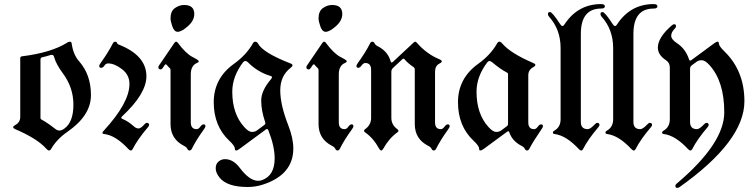

<svg xmlns="http://www.w3.org/2000/svg" viewBox="-20 -727 3698 940"><path d="M56.6 -116.2Q79.1 -128.9 79.1 -154.8V-441.4Q79.1 -450.2 86.9 -451.2Q232.4 -469.2 310.1 -519Q315.9 -522.9 322.8 -522.9Q329.6 -522.9 331.1 -513.2Q338.4 -460 366.7 -427.7Q425.3 -361.8 425.3 -261.2Q425.3 -161.6 310.5 -82Q258.3 -45.9 231.4 0.5Q226.1 9.8 220.2 9.8Q214.4 9.8 207 1.5Q163.6 -47.9 54.7 -94.7Q44.4 -99.1 44.4 -104.2Q44.4 -109.4 56.6 -116.2ZM178.2 -149.9Q178.2 -144 184.1 -141.1Q210.4 -127.4 252.9 -94.2Q261.2 -87.9 271.7 -87.9Q282.2 -87.9 295.9 -98.1Q339.4 -129.9 339.4 -214.8Q339.4 -299.8 285.6 -371.1Q254.9 -413.1 246.1 -444.3Q242.2 -458.5 235.4 -458.5Q228.5 -458.5 222.2 -456.1Q210 -451.7 187.5 -446.8Q178.2 -444.8 178.2 -435.5Z M465.8 0ZM465.8 -404.8Q465.8 -409.2 473.6 -419.9Q510.7 -471.7 532.2 -514.2Q536.6 -522.9 543.9 -522.9Q551.3 -522.9 552.7 -517.1Q554.2 -511.2 561.5 -508.8Q696.8 -455.6 696.8 -353.5Q696.8 -268.1 578.1 -157.7Q573.7 -153.8 573.7 -150.4Q573.7 -147 580.1 -144.5Q605.5 -134.8 637.2 -106.9Q647 -98.1 658.4 -98.1Q669.9 -98.1 687.5 -118.7Q693.4 -125.5 698.7 -125.5Q710 -125.5 710 -115.2Q710 -110.8 704.1 -104Q653.3 -44.4 629.4 2.9Q626 9.8 620.6 9.8Q615.2 9.8 608.9 2.9Q545.4 -64.9 490.2 -70.8Q481.4 -71.8 481.4 -75.9Q481.4 -80.1 487.3 -86.4Q613.8 -223.6 613.8 -315.9Q613.8 -360.8 576.9 -388.7Q540 -416.5 509.8 -416.5Q498 -416.5 491.2 -405.8Q484.4 -395 475.1 -395Q465.8 -395 465.8 -404.8Z M755.4 0ZM814.9 -637.2Q814.9 -672.4 836.4 -687.5Q857.9 -702.6 881.3 -702.6Q931.2 -702.6 931.2 -658.7Q931.2 -626.5 900.1 -598.9Q869.1 -571.3 850.1 -571.3Q833 -571.3 824 -596.9Q814.9 -622.6 814.9 -637.2ZM755.4 -397.9Q755.4 -401.9 758.3 -406.2L833.5 -516.6Q837.9 -522.9 842.3 -522.9Q846.7 -522.9 850.6 -517.6Q889.6 -464.8 922.9 -447.8Q953.1 -432.6 953.1 -427.5Q953.1 -422.4 945.8 -419.4Q914.1 -406.7 914.1 -363.3V-128.4Q914.1 -94.7 942.4 -94.7Q952.1 -94.7 960.4 -106.4Q968.8 -118.2 977.1 -118.2Q985.8 -118.2 985.8 -108.4Q985.8 -104 978 -93.3Q940.4 -41.5 919.4 1Q915 9.8 908 9.8Q900.9 9.8 897 1.5Q893.1 -6.8 881.3 -12.7Q814.9 -45.9 814.9 -119.6V-383.3Q814.9 -390.1 811 -393.6Q802.7 -400.9 796.4 -409.2Q794.4 -412.1 791.5 -412.1Q789.1 -412.1 786.1 -408.2L776.9 -394.5Q772 -387.2 767.1 -387.2Q755.4 -387.2 755.4 -397.9Z M1126 -415Q1186 -458 1218.3 -515.1Q1222.7 -522.9 1228.5 -522.9Q1238.3 -522.9 1242.7 -514.6Q1266.1 -469.7 1399.4 -417.5Q1412.1 -413.1 1412.1 -407.5Q1412.1 -401.9 1402.3 -394.5Q1352.1 -355.5 1352.1 -284.4Q1352.1 -213.4 1391.6 -112.8Q1416 -50.3 1416 0Q1416 127 1270 175.8Q1231.9 188.5 1192.9 188.5Q1091.3 188.5 1054.7 142.1Q1036.1 118.7 1036.1 97.4Q1036.1 76.2 1048.8 64.9Q1063 52.2 1081.5 52.2Q1122.1 52.2 1154.3 95.2Q1201.7 158.2 1244.1 158.2Q1253.9 158.2 1263.2 154.8Q1324.7 132.3 1324.7 48.3Q1324.7 -10.7 1293.9 -88.9Q1291.5 -95.2 1287.8 -95.2Q1284.2 -95.2 1281.2 -92.8L1153.3 1.5Q1142.1 9.8 1136 9.8Q1129.9 9.8 1129.9 1Q1129.9 -12.7 1103 -37.6Q1026.4 -109.4 1026.4 -226.6Q1026.4 -343.8 1126 -415ZM1117.2 -277.8Q1117.2 -168.9 1176.3 -104.5Q1197.8 -81.1 1212.9 -81.1Q1228 -81.1 1237.3 -87.9L1273.4 -114.7Q1279.3 -119.1 1279.3 -122.8Q1279.3 -126.5 1277.8 -130.4Q1258.8 -186.5 1258.8 -234.9Q1258.8 -283.2 1307.1 -339.8Q1311.5 -344.7 1311.5 -349.1Q1311.5 -353.5 1303.7 -355.5Q1241.2 -374 1192.9 -422.9Q1187.5 -428.2 1181.2 -428.2Q1174.8 -428.2 1169.9 -421.9Q1117.2 -352.5 1117.2 -277.8Z M1480 0ZM1539.6 -637.2Q1539.6 -672.4 1561 -687.5Q1582.5 -702.6 1606 -702.6Q1655.8 -702.6 1655.8 -658.7Q1655.8 -626.5 1624.8 -598.9Q1593.8 -571.3 1574.7 -571.3Q1557.6 -571.3 1548.6 -596.9Q1539.6 -622.6 1539.6 -637.2ZM1480 -397.9Q1480 -401.9 1482.9 -406.2L1558.1 -516.6Q1562.5 -522.9 1566.9 -522.9Q1571.3 -522.9 1575.2 -517.6Q1614.3 -464.8 1647.5 -447.8Q1677.7 -432.6 1677.7 -427.5Q1677.7 -422.4 1670.4 -419.4Q1638.7 -406.7 1638.7 -363.3V-128.4Q1638.7 -94.7 1667 -94.7Q1676.8 -94.7 1685.1 -106.4Q1693.4 -118.2 1701.7 -118.2Q1710.4 -118.2 1710.4 -108.4Q1710.4 -104 1702.6 -93.3Q1665 -41.5 1644 1Q1639.6 9.8 1632.6 9.8Q1625.5 9.8 1621.6 1.5Q1617.7 -6.8 1606 -12.7Q1539.6 -45.9 1539.6 -119.6V-383.3Q1539.6 -390.1 1535.6 -393.6Q1527.3 -400.9 1521 -409.2Q1519 -412.1 1516.1 -412.1Q1513.7 -412.1 1510.7 -408.2L1501.5 -394.5Q1496.6 -387.2 1491.7 -387.2Q1480 -387.2 1480 -397.9Z M1725.1 -404.8Q1725.1 -409.2 1732.9 -419.9Q1770.5 -471.7 1791.5 -514.2Q1795.9 -522.9 1803 -522.9Q1810.1 -522.9 1814 -514.6Q1817.9 -506.3 1829.6 -500.5Q1878.4 -476.1 1892.1 -427.7Q1894.5 -420.9 1897.5 -420.9Q1900.4 -420.9 1903.3 -423.8L2005.4 -519Q2009.8 -522.9 2013.2 -522.9Q2016.6 -522.9 2019.5 -519Q2068.4 -462.9 2129.9 -437.5Q2143.1 -432.1 2143.1 -426.8Q2143.1 -421.4 2131.8 -416Q2109.9 -404.8 2109.9 -376V-128.4Q2109.9 -94.7 2137.7 -94.7Q2147.5 -94.7 2155.8 -106.4Q2164.1 -118.2 2172.9 -118.2Q2181.6 -118.2 2181.6 -108.4Q2181.6 -104 2173.8 -93.3Q2136.7 -41.5 2115.2 1Q2110.8 9.8 2103.8 9.8Q2096.7 9.8 2092.8 1.5Q2088.9 -6.8 2077.1 -12.7Q2010.7 -45.9 2010.7 -119.6V-387.2Q2010.7 -394 2005.9 -397.5Q1975.6 -418 1960 -437.5Q1958 -439.9 1955.3 -439.9Q1952.6 -439.9 1950.2 -437.5L1904.3 -394.5Q1896 -386.7 1896 -376.5V-149.9Q1896 -115.7 1925.3 -94.7Q1930.7 -90.8 1930.7 -86.7Q1930.7 -82.5 1924.3 -78.1Q1884.3 -49.3 1856.4 1Q1851.6 9.8 1846.4 9.8Q1841.3 9.8 1836.4 1Q1807.6 -51.3 1768.6 -78.1Q1762.2 -82.5 1762.2 -86.7Q1762.2 -90.8 1767.6 -94.7Q1796.9 -115.2 1796.9 -149.9V-384.8Q1796.9 -418.5 1768.6 -418.5Q1758.8 -418.5 1750.5 -406.7Q1742.2 -395 1733.6 -395Q1725.1 -395 1725.1 -404.8Z M2321.8 -415Q2381.8 -458 2414.1 -515.1Q2418.5 -522.9 2425 -522.9Q2431.6 -522.9 2438.5 -514.6Q2479 -466.3 2590.8 -418.5Q2601.1 -414.1 2601.1 -408.9Q2601.1 -403.8 2588.9 -397Q2566.4 -384.3 2566.4 -358.4V-128.4Q2566.4 -94.7 2594.7 -94.7Q2604.5 -94.7 2612.8 -106.4Q2621.1 -118.2 2629.4 -118.2Q2638.2 -118.2 2638.2 -108.4Q2638.2 -104 2630.4 -93.3Q2590.3 -34.7 2571.8 1Q2567.4 9.8 2560.3 9.8Q2553.2 9.8 2549.3 1.5Q2545.4 -6.8 2533.7 -12.7Q2487.8 -36.1 2473.1 -80.1Q2471.7 -84.5 2468.8 -84.5Q2465.8 -84.5 2461.9 -81.5L2349.1 1.5Q2337.9 9.8 2331.8 9.8Q2325.7 9.8 2325.7 1Q2325.7 -12.7 2298.8 -37.6Q2222.2 -109.4 2222.2 -226.6Q2222.2 -343.8 2321.8 -415ZM2313 -277.8Q2313 -168.9 2372.1 -104.5Q2393.6 -81.1 2408.7 -81.1Q2423.8 -81.1 2433.1 -87.9L2461.9 -109.4Q2467.3 -113.3 2467.3 -119.6V-363.3Q2467.3 -369.1 2461.4 -372.1Q2429.7 -388.2 2388.7 -422.9Q2382.3 -428.2 2376.5 -428.2Q2370.6 -428.2 2365.7 -421.9Q2313 -352.5 2313 -277.8Z M2662.6 -658.7Q2662.6 -668 2672.9 -668Q2684.1 -668 2723.1 -607.9Q2728.5 -599.6 2733.6 -599.6Q2738.8 -599.6 2743.2 -606.9Q2808.6 -707 2922.9 -707Q2941.4 -707 2941.4 -696Q2941.4 -685.1 2922.9 -685.1Q2823.7 -685.1 2823.7 -561V-129.9Q2823.7 -94.7 2857.4 -94.7Q2870.1 -94.7 2892.6 -118.7Q2898.9 -125.5 2903.8 -125.5Q2915 -125.5 2915 -115.2Q2915 -110.8 2909.2 -104Q2858.4 -44.4 2834.5 2.9Q2831.1 9.8 2825.7 9.8Q2820.3 9.8 2814 2.9Q2751.5 -64 2695.3 -70.8Q2687 -71.8 2687 -77.6Q2687 -83.5 2692.4 -86.4Q2724.6 -104 2724.6 -142.6V-492.2Q2724.6 -582.5 2668 -645.5Q2662.6 -650.9 2662.6 -658.7Z M2919.9 -658.7Q2919.9 -668 2930.2 -668Q2941.4 -668 2980.5 -607.9Q2985.8 -599.6 2991 -599.6Q2996.1 -599.6 3000.5 -606.9Q3065.9 -707 3180.2 -707Q3198.7 -707 3198.7 -696Q3198.7 -685.1 3180.2 -685.1Q3081.1 -685.1 3081.1 -561V-129.9Q3081.1 -94.7 3114.7 -94.7Q3127.4 -94.7 3149.9 -118.7Q3156.2 -125.5 3161.1 -125.5Q3172.4 -125.5 3172.4 -115.2Q3172.4 -110.8 3166.5 -104Q3115.7 -44.4 3091.8 2.9Q3088.4 9.8 3083 9.8Q3077.6 9.8 3071.3 2.9Q3008.8 -64 2952.6 -70.8Q2944.3 -71.8 2944.3 -77.6Q2944.3 -83.5 2949.7 -86.4Q2981.9 -104 2981.9 -142.6V-492.2Q2981.9 -582.5 2925.3 -645.5Q2919.9 -650.9 2919.9 -658.7Z M3200.7 -493.7Q3200.7 -542.5 3267.1 -601.1Q3275.4 -608.4 3280.8 -608.4Q3289.6 -608.4 3289.6 -598.6Q3289.6 -592.8 3283.2 -586.4Q3266.1 -569.3 3266.1 -551.8Q3266.1 -534.2 3294.4 -515.6Q3335.9 -488.3 3353 -437.5Q3355.5 -430.2 3358.4 -430.2Q3361.3 -430.2 3364.7 -432.6L3476.1 -514.6Q3487.3 -522.9 3493.4 -522.9Q3499.5 -522.9 3499.5 -514.2Q3499.5 -501.5 3526.4 -475.6Q3624.5 -380.4 3624.5 -231.4Q3624.5 -36.6 3307.6 188.5Q3302.2 192.9 3294.4 192.9Q3286.6 192.9 3286.6 182.6Q3286.6 177.2 3293 171.9Q3525.9 -24.9 3525.9 -177Q3525.9 -329.1 3453.1 -408.7Q3431.6 -432.1 3416.3 -432.1Q3400.9 -432.1 3392.1 -425.8L3366.2 -406.7Q3358.4 -400.9 3358.4 -390.1V-129.9Q3358.4 -94.7 3392.1 -94.7Q3404.8 -94.7 3427.2 -118.7Q3433.6 -125.5 3438.5 -125.5Q3449.7 -125.5 3449.7 -115.2Q3449.7 -110.8 3443.8 -104Q3393.1 -44.4 3369.1 2.9Q3365.7 9.8 3360.4 9.8Q3355 9.8 3348.6 2.9Q3286.1 -64 3230 -70.8Q3221.7 -71.8 3221.7 -77.6Q3221.7 -83.5 3227.1 -86.4Q3259.3 -104 3259.3 -142.6V-396Q3259.3 -419.9 3240.7 -432.1Q3200.7 -458 3200.7 -493.7Z"/></svg>

Font: UnifrakturMaguntia16
Style: Book
Weight: 400
Designer: j. 'mach' wust, Gerrit Ansmann, Georg Duffner, based on a font by Peter Wiegel, original typeface by Carl Albert Fahrenw
Version: Version 2017-03-19